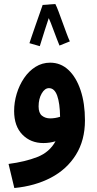

<svg xmlns="http://www.w3.org/2000/svg" viewBox="-20 -715 490 965"><path d="M52 230 23 109Q107 98 168 74Q229 50 259 -5Q230 4 198 4Q134 4 92.5 -38.5Q51 -81 51 -157Q51 -201 64 -244Q77 -287 101 -322.5Q125 -358 158.5 -379Q192 -400 232 -400Q285 -400 324 -363.5Q363 -327 385 -261.5Q407 -196 407 -110Q407 -10 361.5 63Q316 136 236 178Q156 220 52 230ZM174 -180Q174 -147 191 -133.5Q208 -120 232 -120Q257 -120 282 -128Q281 -196 267.5 -234Q254 -272 226 -272Q205 -272 189.5 -245Q174 -218 174 -180ZM258 -695Q265 -682 274.5 -656.5Q284 -631 294.5 -602Q305 -573 314.5 -547.5Q324 -522 331 -507L279 -486Q275 -496 265.5 -520Q256 -544 245.5 -573Q235 -602 225 -624Q216 -598 206.5 -567.5Q197 -537 189.5 -513.5Q182 -490 180 -483L128 -498Q131 -507 139.5 -532.5Q148 -558 159 -589Q170 -620 179.5 -647.5Q189 -675 194 -689L193 -690Z"/></svg>

Font: Noto Sans Arabic ExtCond
Style: Bold
Weight: 700
Width: 2
Designer: Monotype Design Team, Nadine Chahine, Nizar Qandah and Khaled Hosny
Foundry: Monotype Imaging Inc.
Version: Version 2.012; ttfautohint (v1.8.4.7-5d5b)